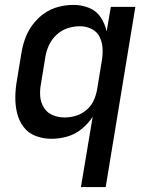

<svg xmlns="http://www.w3.org/2000/svg" viewBox="-20 -558 616 783"><path d="M310 205H411L532 -530H432L415 -430Q408 -461 390.5 -487.5Q373 -514 343 -526Q313 -538 280 -538Q249 -538 218 -530Q187 -522 160 -503Q133 -484 113 -457Q93 -430 82.5 -400.5Q72 -371 67 -340L49 -230Q43 -197 42.5 -163Q42 -129 49.5 -97.5Q57 -66 76 -40.5Q95 -15 125.5 -3.5Q156 8 190 8Q222 8 254 -1Q286 -10 313 -32Q340 -54 358 -82ZM244 -79Q218 -79 195 -88.5Q172 -98 159 -119Q146 -140 144 -165Q142 -190 147 -216L165 -326Q169 -351 180 -374.5Q191 -398 211 -416.5Q231 -435 256 -443Q281 -451 306 -451Q332 -451 354.5 -439.5Q377 -428 387.5 -405Q398 -382 398.5 -355.5Q399 -329 394 -303L376 -193Q372 -170 362 -148Q352 -126 332.5 -109.5Q313 -93 290 -86Q267 -79 244 -79Z"/></svg>

Font: Iosevka Sparkle Medium
Style: Italic
Weight: 500
Italic angle: -9°
Designer: Belleve Invis
Foundry: Belleve Invis
Version: Version 4.5.0; ttfautohint (v1.8.3)